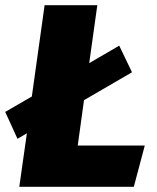

<svg xmlns="http://www.w3.org/2000/svg" viewBox="-20 -716 602 736"><path d="M535 -158 493 0H54L83 -205L47 -184L0 -287L102 -346L151 -696H353L322 -474L437 -541L486 -439L302 -332L278 -158Z"/></svg>

Font: FiraGO Heavy
Style: Italic
Weight: 900
Italic angle: -8°
Designer: bBox Type GmbH
Foundry: bBox Type GmbH
Version: Version 1.001